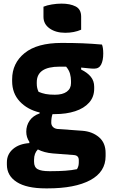

<svg xmlns="http://www.w3.org/2000/svg" viewBox="-20 -790 640 1060"><path d="M125 -63Q125 -97 143.5 -124Q162 -151 199 -164V-169Q131 -185 89 -230Q47 -275 47 -342V-352Q47 -441 116 -497Q185 -553 320 -553Q385 -553 435.5 -551Q486 -549 543 -544Q550 -527 550 -494Q550 -457 538.5 -434Q527 -411 500 -411Q485 -411 468 -413Q451 -415 428 -417V-406Q463 -389 481.5 -366Q500 -343 500 -311V-300Q500 -255 472 -223.5Q444 -192 395 -176Q346 -160 283 -160Q276 -160 270 -160Q263 -141 263 -113Q263 -99 272 -89.5Q281 -80 297 -78L435 -68Q489 -64 526 -33Q563 -2 563 55V72Q563 159 478.5 204.5Q394 250 242 250H233Q127 250 72.5 215Q18 180 18 119V106Q18 62 51.5 33Q85 4 142 0V-7Q125 -32 125 -63ZM193 -283Q212 -275 232 -271Q252 -267 283 -267Q326 -267 349 -284Q372 -301 372 -331V-343Q372 -363 366.5 -383Q361 -403 345 -422Q328 -422 309 -422Q183 -422 183 -336V-328Q183 -303 193 -283ZM251 155H264Q305 155 340.5 152.5Q376 150 405 144Q411 134 413 125Q415 116 415 106V94Q415 68 388 66L271 57Q224 53 189 35Q168 56 168 92V103Q168 133 188 144Q208 155 251 155ZM220 -753Q239 -761 266.5 -765.5Q294 -770 320 -770Q367 -770 397.5 -754.5Q428 -739 428 -698V-626Q389 -609 340 -609Q288 -609 254 -633Q220 -657 220 -697Z"/></svg>

Font: Recursive Sn Csl St XBd
Style: Regular
Weight: 800
Version: Version 1.085;hotconv 1.1.0;makeotfexe 2.6.0; ttfautohint (v